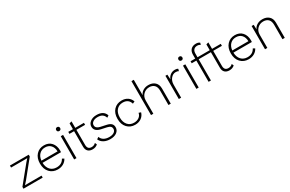

<svg xmlns="http://www.w3.org/2000/svg" viewBox="172 -2151 5412 3578"><g transform="rotate(-30 2878.0 -362.5)"><path d="M49 0V-39L343 -400L395 -458L316 -457H46V-500H451V-461L166 -109L106 -42L196 -43H463V0Z M997 -273Q997 -258 995 -240H598Q601 -144 652 -89Q703 -34 786 -34Q902 -34 950 -128L990 -105Q962 -51 909 -20.5Q856 10 787 10Q682 10 615.5 -60Q549 -130 549 -250Q549 -369 614 -439.5Q679 -510 781 -510Q882 -510 939.5 -445Q997 -380 997 -273ZM780 -466Q706 -466 657.5 -418Q609 -370 600 -285H947Q945 -369 900.5 -417.5Q856 -466 780 -466Z M1195.5 -608.5Q1184 -597 1165 -597Q1146 -597 1134.5 -608.5Q1123 -620 1123 -639Q1123 -658 1134.5 -669.5Q1146 -681 1165 -681Q1184 -681 1195.5 -669.5Q1207 -658 1207 -639Q1207 -620 1195.5 -608.5ZM1190 -500V0H1140V-500Z M1628 -73 1647 -32Q1603 10 1534 10Q1473 10 1437.5 -24Q1402 -58 1402 -125V-457H1302V-500H1402V-625L1452 -639V-500H1639V-457H1452V-132Q1452 -36 1540 -36Q1593 -36 1628 -73Z M1915 10Q1838 10 1780 -21.5Q1722 -53 1698 -110L1741 -139Q1758 -88 1804.5 -61Q1851 -34 1919 -34Q1984 -34 2022 -60Q2060 -86 2060 -129Q2060 -160 2040 -180.5Q2020 -201 1972 -212L1855 -237Q1722 -265 1722 -367Q1722 -427 1775.5 -468.5Q1829 -510 1912 -510Q2066 -510 2105 -392L2063 -365Q2034 -466 1912 -466Q1849 -466 1810.5 -439Q1772 -412 1772 -370Q1772 -303 1863 -283L1983 -257Q2051 -243 2080.5 -213Q2110 -183 2110 -136Q2110 -69 2057 -29.5Q2004 10 1915 10Z M2453 -510Q2528 -510 2580 -474.5Q2632 -439 2655 -375L2608 -353Q2575 -466 2452 -466Q2368 -466 2317.5 -408Q2267 -350 2267 -250Q2267 -150 2317 -92Q2367 -34 2451 -34Q2515 -34 2559.5 -65.5Q2604 -97 2614 -153L2660 -137Q2640 -69 2584.5 -29.5Q2529 10 2452 10Q2348 10 2282.5 -60Q2217 -130 2217 -250Q2217 -370 2282.5 -440Q2348 -510 2453 -510Z M2794 0V-730H2844V-398Q2866 -451 2915 -480.5Q2964 -510 3028 -510Q3114 -510 3166.5 -462Q3219 -414 3219 -325V0H3169V-309Q3169 -388 3129.5 -427.5Q3090 -467 3023 -467Q2949 -467 2896.5 -416.5Q2844 -366 2844 -282V0Z M3392 0V-500H3434L3440 -396Q3459 -448 3501.5 -479Q3544 -510 3602 -510Q3642 -510 3665 -493L3653 -449Q3630 -464 3590 -464Q3531 -464 3486.5 -411.5Q3442 -359 3442 -280V0Z M3825.5 -608.5Q3814 -597 3795 -597Q3776 -597 3764.5 -608.5Q3753 -620 3753 -639Q3753 -658 3764.5 -669.5Q3776 -681 3795 -681Q3814 -681 3825.5 -669.5Q3837 -658 3837 -639Q3837 -620 3825.5 -608.5ZM3820 -500V0H3770V-500Z M4083 -579V-500H4259V-457H4083V0H4033V-457H3933V-500H4033V-584Q4033 -654 4072 -694.5Q4111 -735 4182 -735Q4236 -735 4263 -708L4249 -668Q4224 -690 4186 -690Q4137 -690 4110 -661.5Q4083 -633 4083 -579Z M4572 -73 4591 -32Q4547 10 4478 10Q4417 10 4381.5 -24Q4346 -58 4346 -125V-457H4246V-500H4346V-625L4396 -639V-500H4583V-457H4396V-132Q4396 -36 4484 -36Q4537 -36 4572 -73Z M5104 -273Q5104 -258 5102 -240H4705Q4708 -144 4759 -89Q4810 -34 4893 -34Q5009 -34 5057 -128L5097 -105Q5069 -51 5016 -20.5Q4963 10 4894 10Q4789 10 4722.5 -60Q4656 -130 4656 -250Q4656 -369 4721 -439.5Q4786 -510 4888 -510Q4989 -510 5046.5 -445Q5104 -380 5104 -273ZM4887 -466Q4813 -466 4764.5 -418Q4716 -370 4707 -285H5054Q5052 -369 5007.5 -417.5Q4963 -466 4887 -466Z M5481 -510Q5567 -510 5619.5 -462Q5672 -414 5672 -324V0H5622V-308Q5622 -388 5583 -427Q5544 -466 5476 -466Q5402 -466 5349.5 -416Q5297 -366 5297 -282V0H5247V-500H5292L5295 -400Q5318 -453 5367.5 -481.5Q5417 -510 5481 -510Z"/></g></svg>

Font: Elaine Sans Light
Style: Regular
Weight: 300
Designer: Wei Huang
Foundry: Wei Huang
Version: Version 2.001;December 24, 2019;FontCreator 12.0.0.2547 64-b